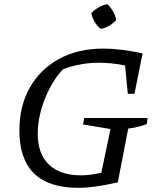

<svg xmlns="http://www.w3.org/2000/svg" viewBox="-20 -892 752 921"><path d="M356 9Q73 9 73 -266Q73 -384 123.5 -472.5Q174 -561 264.5 -610Q355 -659 476 -659Q516 -659 565 -653Q614 -647 664 -636L625 -442H593L580 -578Q516 -591 454 -591Q366 -591 282 -560Q245 -520 218 -468Q191 -416 176 -360Q161 -304 161 -251Q161 -154 214.5 -102.5Q268 -51 369 -51Q411 -51 466 -63L510 -273L378 -295L384 -326H688L684 -297Q652 -283 595 -275L545 -17Q481 -3 437.5 3Q394 9 356 9ZM495 -872Q511 -857 522.5 -837Q534 -817 537 -796Q523 -780 503 -768Q483 -756 462 -754Q428 -783 418 -829Q433 -845 453 -856.5Q473 -868 495 -872Z"/></svg>

Font: Piazzolla
Style: Italic
Weight: 400
Italic angle: -11.3°
Designer: Juan Pablo del Peral
Foundry: Huerta Tipografica
Version: Version 1.330